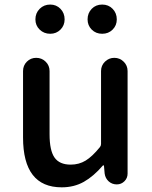

<svg xmlns="http://www.w3.org/2000/svg" viewBox="-20 -801 659 834"><path d="M248 12.7Q80.1 12.7 80.1 -204.1V-492.2Q80.1 -516.6 96.7 -533.2Q113.3 -549.8 137.2 -549.8Q161.1 -549.8 178.2 -533.2Q195.3 -516.6 195.3 -492.2V-217.8Q195.3 -147.5 216.8 -116.7Q238.3 -85.9 287.1 -85.9Q323.2 -85.9 352.1 -103.5Q380.9 -121.1 414.1 -162.1Q418.9 -168 418.9 -175.8V-492.2Q418.9 -516.6 436 -533.2Q453.1 -549.8 476.6 -549.8Q500 -549.8 517.1 -533.2Q534.2 -516.6 534.2 -492.2V-46.9Q534.2 -27.3 520.5 -13.7Q506.8 0 487.3 0Q466.8 0 452.1 -13.2Q437.5 -26.4 434.6 -46.9L431.6 -81.1Q430.7 -83 429.2 -83Q427.7 -83 426.8 -82Q386.7 -35.2 344.2 -11.2Q301.8 12.7 248 12.7ZM198.2 -654.3Q170.9 -654.3 152.3 -672.4Q133.8 -690.4 133.8 -716.8Q133.8 -744.1 152.3 -762.7Q170.9 -781.2 198.2 -781.2Q224.6 -781.2 242.7 -762.7Q260.7 -744.1 260.7 -716.8Q260.7 -690.4 242.7 -672.4Q224.6 -654.3 198.2 -654.3ZM360.4 -716.8Q360.4 -744.1 378.4 -762.7Q396.5 -781.2 423.8 -781.2Q451.2 -781.2 469.2 -762.7Q487.3 -744.1 487.3 -716.8Q487.3 -690.4 469.2 -672.4Q451.2 -654.3 423.8 -654.3Q396.5 -654.3 378.4 -672.4Q360.4 -690.4 360.4 -716.8Z"/></svg>

Font: Gen Jyuu Gothic P Medium
Style: Regular
Weight: 500
Designer: [Source Han Sans]
Ryoko NISHIZUKA  (kana & ideographs); Paul D. Hunt (Latin, Greek & Cyrillic); Wenlong ZHANG  (bopomofo
Version: Version 1.002.20150607